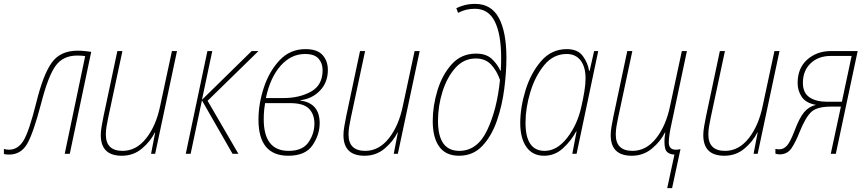

<svg xmlns="http://www.w3.org/2000/svg" viewBox="-65 -789 4446 985"><path d="M-18 4Q42 4 74 -50.5Q106 -105 147 -262Q182 -398 220 -451Q258 -504 331 -504Q357 -504 372 -501L267 0H293L403 -523Q389 -525 371 -527Q353 -529 333 -529Q244 -529 200 -467Q156 -405 121 -262Q84 -114 55.5 -67.5Q27 -21 -19 -21Q-33 -21 -45 -25V1Q-36 4 -18 4Z M560 10Q620 10 664 -27.5Q708 -65 729 -109H731L710 0H731L843 -527H817L757 -247Q736 -144 685 -79.5Q634 -15 564 -15Q478 -15 478 -99Q478 -118 481.5 -140Q485 -162 490 -185L563 -527H537L466 -192Q461 -168 456.5 -141.5Q452 -115 452 -96Q452 10 560 10Z M888 0 999 -527H1024L971 -277L1226 -527H1261L1000 -272L1158 0H1128L971 -274L913 0Z M1414 10Q1502 10 1538.5 -44Q1575 -98 1575 -157Q1575 -260 1476 -273V-275Q1536 -282 1576.5 -324Q1617 -366 1617 -430Q1617 -476 1590 -506.5Q1563 -537 1502 -537Q1423 -537 1369.5 -480Q1316 -423 1288.5 -339.5Q1261 -256 1261 -175Q1261 10 1414 10ZM1299 -286Q1321 -391 1374.5 -451.5Q1428 -512 1500 -512Q1548 -512 1569 -488.5Q1590 -465 1590 -429Q1590 -352 1530.5 -319Q1471 -286 1390 -286ZM1416 -15Q1288 -15 1288 -177Q1288 -206 1290.5 -228Q1293 -250 1295 -260H1422Q1493 -260 1520.5 -231Q1548 -202 1548 -155Q1548 -103 1517.5 -59Q1487 -15 1416 -15Z M1805 10Q1865 10 1909 -27.5Q1953 -65 1974 -109H1976L1955 0H1976L2088 -527H2062L2002 -247Q1981 -144 1930 -79.5Q1879 -15 1809 -15Q1723 -15 1723 -99Q1723 -118 1726.5 -140Q1730 -162 1735 -185L1808 -527H1782L1711 -192Q1706 -168 1701.5 -141.5Q1697 -115 1697 -96Q1697 10 1805 10Z M2290 10Q2362 10 2409.5 -40.5Q2457 -91 2484 -169Q2511 -247 2522 -333.5Q2533 -420 2533 -492Q2533 -626 2494 -697.5Q2455 -769 2373 -769Q2344 -769 2320 -763Q2296 -757 2276 -747L2285 -723Q2324 -744 2371 -744Q2441 -744 2473.5 -678.5Q2506 -613 2506 -492Q2506 -474 2505.5 -456.5Q2505 -439 2504 -426H2502Q2488 -458 2459 -486Q2430 -514 2377 -514Q2302 -514 2253 -460Q2204 -406 2179.5 -326Q2155 -246 2155 -168Q2155 -83 2188.5 -36.5Q2222 10 2290 10ZM2291 -15Q2182 -15 2182 -169Q2182 -245 2205 -318.5Q2228 -392 2271 -440.5Q2314 -489 2376 -489Q2425 -489 2454.5 -457.5Q2484 -426 2500 -379Q2485 -228 2434.5 -121.5Q2384 -15 2291 -15Z M2726 10Q2782 10 2824 -29Q2866 -68 2891 -115H2893L2871 0H2893L3004 -527H2983L2960 -426H2957Q2951 -466 2925 -501.5Q2899 -537 2843 -537Q2764 -537 2711 -475.5Q2658 -414 2631 -326Q2604 -238 2604 -158Q2604 -80 2635.5 -35Q2667 10 2726 10ZM2729 -15Q2631 -15 2631 -159Q2631 -234 2655.5 -316Q2680 -398 2727 -455Q2774 -512 2842 -512Q2888 -512 2913.5 -479Q2939 -446 2939 -387Q2939 -357 2933 -320.5Q2927 -284 2918 -244Q2898 -151 2845.5 -83Q2793 -15 2729 -15Z M3358 176H3383L3426 -24Q3414 -21 3402 -21Q3366 -21 3366 -59Q3366 -92 3381 -159L3459 -527H3433L3373 -247Q3352 -144 3301 -79.5Q3250 -15 3180 -15Q3094 -15 3094 -99Q3094 -118 3097.5 -140Q3101 -162 3106 -185L3179 -527H3153L3082 -192Q3077 -168 3072.5 -141.5Q3068 -115 3068 -96Q3068 10 3176 10Q3236 10 3280.5 -27.5Q3325 -65 3346 -109H3348Q3340 -60 3347 -29Q3354 2 3395 4Z M3651 10Q3711 10 3755 -27.5Q3799 -65 3820 -109H3822L3801 0H3822L3934 -527H3908L3848 -247Q3827 -144 3776 -79.5Q3725 -15 3655 -15Q3569 -15 3569 -99Q3569 -118 3572.5 -140Q3576 -162 3581 -185L3654 -527H3628L3557 -192Q3552 -168 3547.5 -141.5Q3543 -115 3543 -96Q3543 10 3651 10Z M3934 3Q3974 3 3995.5 -28.5Q4017 -60 4038 -114Q4069 -190 4098.5 -216Q4128 -242 4197 -242H4249L4197 0H4223L4335 -527H4197Q4126 -527 4076.5 -483.5Q4027 -440 4027 -363Q4027 -323 4048.5 -291.5Q4070 -260 4121 -251Q4084 -242 4060 -213Q4036 -184 4012 -120Q3989 -60 3972 -41.5Q3955 -23 3933 -23Q3923 -23 3913 -25V-1Q3923 3 3934 3ZM4178 -267Q4121 -267 4087.5 -290Q4054 -313 4054 -364Q4054 -426 4093.5 -464Q4133 -502 4197 -502H4304L4254 -267Z"/></svg>

Font: Noto Sans UI SemiCondensed Thin
Style: Italic
Weight: 250
Width: 4
Italic angle: -12°
Designer: Monotype Design Team
Foundry: Monotype Imaging Inc.
Version: Version 1.901